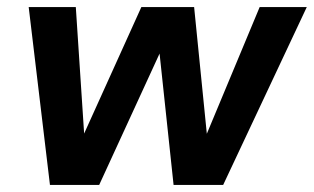

<svg xmlns="http://www.w3.org/2000/svg" viewBox="-20 -522 886 542"><path d="M121 0 61 -502H194L221 -92L194 -93L379 -502H528L569 -93L542 -92L713 -502H846L610 0H470L425 -422H454L260 0Z"/></svg>

Font: DM Sans 16pt
Style: Bold Italic
Weight: 700
Italic angle: -10°
Version: Version 4.004;gftools[0.9.30]